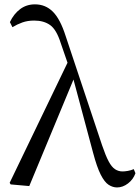

<svg xmlns="http://www.w3.org/2000/svg" viewBox="-20 -825 627 860"><path d="M27.7 1 23.3 -6.2 289.2 -558.1 316.4 -486.1 111.1 8.4ZM504.2 14.6Q484.9 14.6 466.5 2.7Q448.1 -9.3 431.1 -42.8Q414 -76.4 396.9 -141L305.2 -483.6L302.4 -486.2L252 -632.1Q233.2 -692 204.9 -712.4Q176.5 -732.9 133 -732.9Q103.6 -732.9 80 -724.4Q56.5 -716 35.8 -703.2L24.3 -725.9Q41.7 -762.8 70.1 -784.1Q98.4 -805.5 136.6 -805.5Q183.9 -805.5 216.9 -772.5Q249.8 -739.6 273.9 -664.1L437 -175Q453 -127.8 466.6 -102.3Q480.2 -76.9 495.4 -67Q510.6 -57.1 528.9 -57.1Q538.5 -57.1 552.6 -59.5Q566.7 -61.9 579.1 -67.4L586.7 -49.1Q577 -21.5 553.5 -3.4Q530 14.6 504.2 14.6Z"/></svg>

Font: Noto Serif SC
Style: Regular
Weight: 200
Designer: Ryoko NISHIZUKA 西塚涼子 (kana & ideographs); Frank Grießhammer (Latin, Greek & Cyrillic); Wenlong ZHANG 张文龙 (bopomofo); San
Foundry: Adobe
Version: Version 2.001;hotconv 1.1.0;makeotfexe 2.6.0